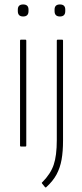

<svg xmlns="http://www.w3.org/2000/svg" viewBox="-20 -658 370 862"><path d="M74 0Q70 0 70 -4V-476Q70 -480 74 -480H94Q98 -480 98 -476V-4Q98 0 94 0ZM84 -584Q60 -584 60 -608V-615Q60 -638 84 -638Q108 -638 108 -615V-608Q108 -584 84 -584ZM187 183Q185 185 182 182L169 166Q166 162 170 160Q207 123 221 82Q235 41 235 -29V-476Q235 -480 239 -480H259Q263 -480 263 -476V-27Q263 22 256.5 58.5Q250 95 234 125Q218 155 187 183ZM249 -584Q225 -584 225 -608V-615Q225 -638 249 -638Q273 -638 273 -615V-608Q273 -584 249 -584Z"/></svg>

Font: Sofia Sans Cond ExtraLight
Style: Regular
Weight: 200
Width: 3
Designer: Botio Nikoltchev, Ani Petrova
Foundry: lettersoup
Version: Version 4.100; ttfautohint (v1.8.3)